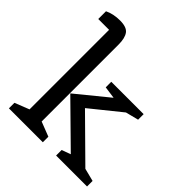

<svg xmlns="http://www.w3.org/2000/svg" viewBox="-208 -912 1053 1053"><g transform="rotate(45 318.5 -386.0)"><path d="M635 0H395V-43L447 -62L209 -296L394 -447L323 -457V-500H574V-457L499 -438L323 -296L560 -62L635 -43ZM292 0H29V-43L113 -76V-693H29V-753Q68 -772 119.5 -772Q171 -772 189 -747.5Q207 -723 207 -673V-76L292 -43Z"/></g></svg>

Font: Belgrano
Style: Regular
Weight: 400
Version: Version 1.002